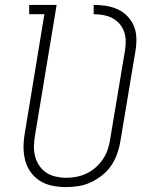

<svg xmlns="http://www.w3.org/2000/svg" viewBox="-20 -755 640 783"><path d="M249 8Q221 8 193.5 2.5Q166 -3 143.5 -17Q121 -31 105.5 -52.5Q90 -74 83 -100Q76 -126 76 -154.5Q76 -183 81 -211L161 -697H99V-735H211L123 -204Q119 -182 118.5 -160Q118 -138 123 -118Q128 -98 139.5 -80.5Q151 -63 168 -51.5Q185 -40 206.5 -35Q228 -30 249 -30Q271 -30 292 -34Q313 -38 333 -47.5Q353 -57 370 -72Q387 -87 399.5 -105.5Q412 -124 419 -144.5Q426 -165 429 -186L490 -551Q493 -571 492.5 -590.5Q492 -610 485.5 -627.5Q479 -645 466.5 -659Q454 -673 437.5 -681.5Q421 -690 401.5 -693.5Q382 -697 362 -697V-735Q388 -735 413 -731Q438 -727 460 -717Q482 -707 499 -689.5Q516 -672 525.5 -650Q535 -628 536 -602Q537 -576 533 -551L471 -179Q467 -154 458 -128.5Q449 -103 434 -80.5Q419 -58 397 -40.5Q375 -23 350.5 -11.5Q326 0 300 4Q274 8 249 8Z"/></svg>

Font: Iosevka Slab XLtExObl
Style: Regular
Weight: 200
Width: 7
Italic angle: -9°
Monospace: yes
Designer: Belleve Invis
Foundry: Belleve Invis
Version: Version 11.1.1; ttfautohint (v1.8.3)